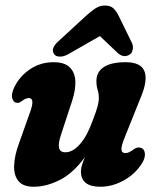

<svg xmlns="http://www.w3.org/2000/svg" viewBox="-20 -684 580 713"><path d="M497 -136Q514 -135.5 517.5 -117.2Q521 -99 507 -77Q482.5 -38 440 -14.2Q397.5 9.5 352.5 9.5Q280.5 9.5 280.5 -47.5Q280.5 -59 284.8 -72.2Q289 -85.5 295.5 -100.5Q250.5 -39.5 200.8 -15Q151 9.5 105.5 9.5Q65.5 9.5 48.2 -12Q31 -33.5 32.5 -70.2Q34 -107 50.5 -151.5L91.5 -267Q111 -320 87 -320Q75.5 -320 60 -308Q50.5 -301 43.5 -302Q30.5 -302.5 25.5 -318.8Q20.5 -335 35 -364Q55.5 -403.5 93.5 -428.2Q131.5 -453 179 -453Q220 -453 239.2 -433.8Q258.5 -414.5 259.8 -382.2Q261 -350 248 -310L206 -182Q196 -152 199.2 -135.2Q202.5 -118.5 223 -118.5Q250 -118.5 276.5 -148.2Q303 -178 322.5 -232Q337 -269.5 342 -287.5Q347 -305.5 347 -320.5Q347 -336.5 342.5 -350.8Q338 -365 338 -383.5Q338 -416.5 365.2 -434.8Q392.5 -453 446.5 -453Q503.5 -453 516.5 -419.2Q529.5 -385.5 502.5 -322L444 -176Q430 -142 431 -128.8Q432 -115.5 445.5 -115.5Q452 -115.5 459 -118.5Q466 -121.5 478 -130.5Q488 -137 497 -136ZM233 -482.5Q215.5 -473 201 -473.8Q186.5 -474.5 181 -483Q166.5 -503.5 196.5 -530.5L296.5 -622.5Q316.5 -641 333.2 -652.2Q350 -663.5 369.5 -663.5Q390.5 -663.5 401.8 -652.5Q413 -641.5 422 -622.5L469 -526.5Q475.5 -514 473 -501Q470.5 -488 464 -483Q441 -466.5 418 -486.5L351 -550Z"/></svg>

Font: Fraunces 144pt SuperSoft
Style: Bold Italic
Weight: 700
Italic angle: -16°
Version: Version 1.000;[0bf87f6ff]